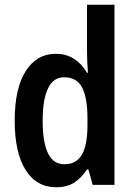

<svg xmlns="http://www.w3.org/2000/svg" viewBox="-20 -780 568 810"><path d="M217 10Q134 10 88 -63Q42 -136 42 -271Q42 -407 88.5 -480Q135 -553 215 -553Q259 -553 292 -532Q325 -511 347 -473H351Q349 -498 348 -521.5Q347 -545 347 -563V-760H463V0H371L353 -65H347Q323 -29 293 -9.5Q263 10 217 10ZM251 -87Q302 -87 325.5 -127.5Q349 -168 349 -252V-279Q349 -367 326.5 -410.5Q304 -454 250 -454Q205 -454 182.5 -407Q160 -360 160 -271Q160 -87 251 -87Z"/></svg>

Font: Noto Sans Khmer UI Condensed SemiBold
Style: Regular
Weight: 600
Width: 3
Designer: Danh Hong and the Monotype Design Team
Foundry: Monotype Imaging Inc.
Version: Version 2.002; ttfautohint (v1.8.4.7-5d5b)